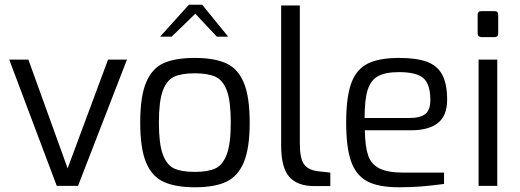

<svg xmlns="http://www.w3.org/2000/svg" viewBox="-20 -786 2199 812"><path d="M19 -534H100L266 -74L437 -534H517L310 0H220Z M573 -268Q573 -378 598 -437.5Q623 -497 672 -519Q721 -541 804 -541Q886 -541 936 -518.5Q986 -496 1011 -436.5Q1036 -377 1036 -268Q1036 -159 1011 -99.5Q986 -40 936.5 -17Q887 6 804 6Q722 6 672 -17Q622 -40 597.5 -99.5Q573 -159 573 -268ZM956 -268Q956 -358 939.5 -402.5Q923 -447 891 -461.5Q859 -476 804 -476Q748 -476 716.5 -461.5Q685 -447 668.5 -402.5Q652 -358 652 -268Q652 -178 668.5 -133Q685 -88 716.5 -73.5Q748 -59 804 -59Q859 -59 890.5 -73.5Q922 -88 939 -133Q956 -178 956 -268ZM779 -766H835L945 -631H897L806 -728L706 -631H657Z M1169 -171V-763H1248V-181Q1248 -115 1266 -91Q1284 -67 1323 -62L1377 -56V1H1309Q1238 1 1203.5 -38Q1169 -77 1169 -171Z M1444 -268Q1444 -375 1465.5 -434Q1487 -493 1535 -517Q1583 -541 1668 -541Q1741 -541 1785 -525Q1829 -509 1850 -470.5Q1871 -432 1871 -364Q1871 -296 1831.5 -265.5Q1792 -235 1719 -235H1523Q1524 -166 1537 -128.5Q1550 -91 1585 -73.5Q1620 -56 1686 -56H1858V-8Q1804 -1 1762 2.5Q1720 6 1667 6Q1581 6 1533.5 -19Q1486 -44 1465 -103Q1444 -162 1444 -268ZM1712 -287Q1758 -287 1779 -304Q1800 -321 1800 -363Q1800 -430 1770.5 -455.5Q1741 -481 1668 -481Q1610 -481 1579 -464Q1548 -447 1535 -406Q1522 -365 1522 -287Z M2000 -645V-723Q2000 -739 2016 -739H2072Q2087 -739 2087 -723V-645Q2087 -629 2072 -629H2016Q2009 -629 2004.5 -633.5Q2000 -638 2000 -645ZM2004 -534H2083V0H2004Z"/></svg>

Font: Exo
Style: Regular
Weight: 400
Designer: Natanael Gama
Foundry: Natanael Gama
Version: Version 1.500; ttfautohint (v1.6)